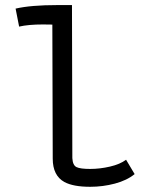

<svg xmlns="http://www.w3.org/2000/svg" viewBox="-20 -717 558 745"><path d="M202.6 -697.3H259.3Q259.3 -697.3 260.7 -103.5Q262.2 -75.7 276.9 -68.6Q291.5 -61.5 329.6 -61.5Q367.7 -61.5 406.7 -70.6Q445.8 -79.6 469.2 -97.2L502.4 -41.5Q472.7 -17.1 425.8 -4.6Q378.9 7.8 330.1 7.8Q264.2 7.8 230 -10.7Q184.6 -35.6 184.6 -101.6L183.1 -621.6Q179.7 -621.6 167.5 -621.8Q155.3 -622.1 147 -622.1Q90.3 -622.1 54.2 -613.8L40.5 -683.6Q99.6 -697.3 202.6 -697.3Z"/></svg>

Font: FantasqueSansM Nerd Font
Style: Regular
Weight: 400
Monospace: yes
Designer: Jany Belluz
Version: Version 1.8.0 ; ttfautohint (v1.8.2);Nerd Fonts 3.4.0